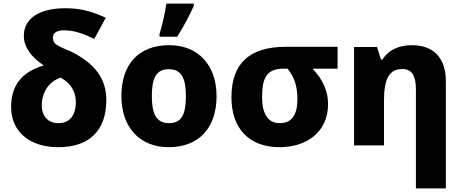

<svg xmlns="http://www.w3.org/2000/svg" viewBox="-20 -811 2578 1071"><path d="M305 10C478 10 573 -82 573 -253C573 -370 512 -457 373 -525C324 -544 292 -561 287 -569C277 -579 275 -593 275 -601C275 -627 296 -642 338 -642C394 -642 449 -622 506 -594L570 -712C478 -754 417 -765 344 -765C199 -765 113 -708 113 -611C113 -550 152 -494 224 -446C99 -409 42 -332 42 -214C42 -77 145 10 305 10ZM306 -124C248 -124 213 -163 213 -222C213 -295 252 -357 319 -378C377 -345 403 -298 403 -242C403 -165 367 -124 306 -124Z M870 -606H968C1005 -664 1034 -718 1061 -778V-791H908C901 -737 881 -656 870 -622ZM921 10C1089 10 1188 -97 1188 -275C1188 -444 1089 -559 924 -559C755 -559 657 -454 657 -275C657 -105 756 10 921 10ZM923 -124C851 -124 827 -177 827 -275C827 -374 850 -425 922 -425C993 -425 1017 -373 1017 -275C1017 -173 993 -124 923 -124Z M1539 10C1697 10 1810 -80 1810 -230C1810 -303 1781 -368 1723 -428H1863V-550H1575C1370 -550 1271 -456 1271 -268C1271 -95 1369 10 1539 10ZM1541 -124C1473 -124 1442 -178 1442 -269C1442 -384 1472 -428 1563 -428H1584C1625 -377 1639 -325 1639 -257C1639 -170 1607 -124 1541 -124Z M2300 240H2467V-357C2467 -486 2401 -559 2277 -559C2204 -559 2145 -531 2114 -479H2105L2083 -549H1955V0H2122V-250C2122 -372 2151 -426 2225 -426C2278 -426 2300 -387 2300 -314Z"/></svg>

Font: Kathrein 85 Heavy
Style: Regular
Weight: 900
Designer: Lazydogs Typefoundry, based on Open Sans by Ascender Corporation
Foundry: Lazydogs Typefoundry
Version: Version 1.003;PS 001.003;hotconv 1.0.88;makeotf.lib2.5.64775